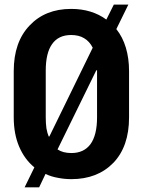

<svg xmlns="http://www.w3.org/2000/svg" viewBox="-20 -760 634 826"><path d="M535.2 -254.9Q535.2 -129.9 467.8 -59.6Q399.4 10.7 287.1 10.7Q256.8 10.7 228.5 4.9Q200.2 0 175.8 -11.7Q167 7.8 148.4 45.9Q132.8 45.9 85.9 45.9Q96.7 24.4 127.9 -40Q85.9 -74.2 62.5 -128.9Q39.1 -183.6 39.1 -254.9Q39.1 -278.3 39.1 -325.2Q39.1 -357.4 39.1 -454.1Q39.1 -579.1 107.4 -650.4Q174.8 -721.7 286.1 -721.7Q331.1 -721.7 369.1 -710Q407.2 -698.2 437.5 -675.8Q448.2 -697.3 469.7 -740.2Q485.4 -740.2 532.2 -740.2Q519.5 -713.9 480.5 -634.8Q507.8 -600.6 521.5 -554.7Q535.2 -508.8 535.2 -454.1Q535.2 -387.7 535.2 -254.9ZM176.8 -254.9Q176.8 -229.5 179.7 -208Q183.6 -186.5 189.5 -172.9Q190.4 -172.9 192.4 -172.9Q239.3 -268.6 378.9 -554.7Q365.2 -582 341.8 -595.7Q319.3 -609.4 286.1 -609.4Q231.4 -609.4 204.1 -570.3Q176.8 -532.2 176.8 -456.1Q176.8 -388.7 176.8 -254.9ZM397.5 -456.1Q397.5 -456.1 397.5 -457Q396.5 -458 394.5 -458Q352.5 -373 227.5 -117.2Q239.3 -109.4 253.9 -105.5Q269.5 -101.6 287.1 -101.6Q340.8 -101.6 369.1 -139.6Q397.5 -178.7 397.5 -254.9Q397.5 -322.3 397.5 -456.1Z"/></svg>

Font: Noto Sans Hebrew DECATHLON 
Style: Bold
Weight: 400
Designer: Monotype Design Team
Version: Version 2.000;GOOG;noto-fonts:20170220:a8a215d2e889